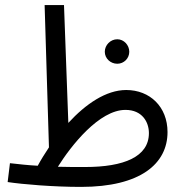

<svg xmlns="http://www.w3.org/2000/svg" viewBox="-20 -720 717 753"><path d="M298 13C531 13 637 -78 637 -202C637 -301 568 -367 475 -367C396 -367 316 -312 248 -238L231 -700H155L172 -142C156 -118 141 -94 128 -70C89 -72 55 -76 19 -80L10 -6C70 3 189 13 298 13ZM440 -470C466 -470 487 -491 487 -517C487 -543 466 -566 440 -566C413 -566 391 -543 391 -517C391 -491 413 -470 440 -470ZM472 -289C538 -289 564 -241 564 -198C564 -105 466 -65 314 -65C273 -65 238 -65 207 -66C259 -149 369 -289 472 -289Z"/></svg>

Font: Noto Sans Arabic UI Cn
Style: Regular
Weight: 400
Width: 3
Designer: Monotype Design Team, Nadine Chahine and Nizar Qandah
Foundry: Monotype Imaging Inc.
Version: Version 2.010